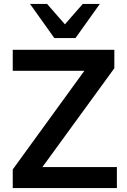

<svg xmlns="http://www.w3.org/2000/svg" viewBox="-20 -959 648 979"><path d="M45 0V-95L440 -639V-598H45V-705H563V-611L167 -67V-107H576V0ZM257 -765 133 -939H220L311 -835L402 -939H489L365 -765Z"/></svg>

Font: Mulish ExtraLight
Style: Regular
Weight: 200
Designer: Vernon Adams
Foundry: Vernon Adams
Version: Version 3.603